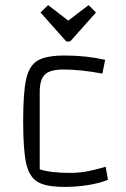

<svg xmlns="http://www.w3.org/2000/svg" viewBox="-20 -726 494 754"><path d="M71 -250Q71 -364 83 -416.5Q95 -469 128.5 -488.5Q162 -508 234 -508Q319 -508 393 -491L382 -437Q296 -453 229 -453Q177 -453 156.5 -433.5Q136 -414 136 -365V-61Q179 -47 256 -47Q286 -47 316 -52Q346 -57 395 -71L404 -20Q373 -7 327.5 0.5Q282 8 234 8Q161 8 128 -11.5Q95 -31 83 -83.5Q71 -136 71 -250ZM248 -645 328 -706 357 -677 260 -568Q256 -563 252 -563H244Q240 -563 236 -568L139 -677L169 -706Z"/></svg>

Font: Changa ExtraLight
Style: Regular
Weight: 275
Designer: Eduardo Rodriguez Tunni
Foundry: Eduardo Rodriguez Tunni
Version: Version 2.002; ttfautohint (v1.5) -l 8 -r 50 -G 200 -x 14 -H